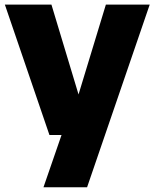

<svg xmlns="http://www.w3.org/2000/svg" viewBox="-24 -568 650 808"><path d="M421.5 -548.5H606L342.5 220H159L235 0H184L-3.5 -548.5H192.5L306.5 -170.5Z"/></svg>

Font: Encode Sans ExtraBold
Style: Regular
Weight: 800
Designer: Multiple Designers
Foundry: Impallari Type
Version: Version 2.000